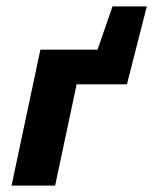

<svg xmlns="http://www.w3.org/2000/svg" viewBox="-20 -579 478 599"><path d="M16 0 106 -424H242L152 0ZM155 -316 178 -424H399L376 -316ZM247 -316 331 -559H438L376 -316Z"/></svg>

Font: Ysabeau Office ExtraBold
Style: Italic
Weight: 800
Italic angle: -12°
Designer: Christian Thalmann (Catharsis Fonts)
Version: Version 2.001;gftools[0.9.30]; featfreeze: tnum,lnum,ss02